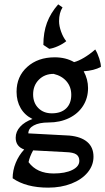

<svg xmlns="http://www.w3.org/2000/svg" viewBox="-20 -681 483 881"><path d="M38 137Q38 101 52 66.5Q66 32 91 5Q52 -9 52 -49Q52 -77 72.5 -99.5Q93 -122 129 -135Q94 -152 75 -184.5Q56 -217 56 -260Q56 -330 105 -374Q154 -418 231 -418Q282 -418 320 -396Q340 -401 366 -416.5Q392 -432 417 -454Q428 -436 435.5 -412.5Q443 -389 443 -374Q411 -357 364 -354Q384 -317 384 -277Q384 -231 361 -195Q338 -159 296.5 -139Q255 -119 203 -119Q160 -119 135 -105.5Q110 -92 110 -69L298 -59Q352 -54 380.5 -29.5Q409 -5 409 38Q409 78 382 110.5Q355 143 307.5 161.5Q260 180 201 180Q100 180 38 137ZM307 -246Q307 -282 285.5 -307.5Q264 -333 226 -342Q185 -342 158.5 -315.5Q132 -289 132 -248Q132 -209 156 -185Q180 -161 218 -161Q260 -161 283.5 -183.5Q307 -206 307 -246ZM344 57Q344 37 330 27.5Q316 18 282 17L132 9Q116 38 111 63Q149 115 226 115Q279 115 311.5 99Q344 83 344 57ZM267 -647Q251 -622 251 -584Q251 -562 260.5 -535.5Q270 -509 284 -492Q268 -479 245.5 -469Q223 -459 206 -457L179 -475Q179 -532 195.5 -576.5Q212 -621 247 -661Z"/></svg>

Font: Mirza
Style: Regular
Weight: 400
Designer: Arabic design by Kourosh Beigpour, Latin design by Eduardo Tunni, engineering by Lasse Fister
Version: Version 1.000